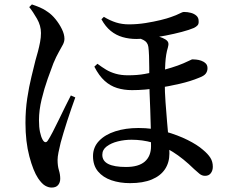

<svg xmlns="http://www.w3.org/2000/svg" viewBox="-20 -797 1040 867"><path d="M567 30Q521 30 483 17Q445 4 422.5 -23Q400 -50 400 -92Q400 -132 427 -160.5Q454 -189 500.5 -204Q547 -219 605 -219Q670 -219 726.5 -203Q783 -187 827 -165Q871 -143 896 -121Q919 -102 930 -84.5Q941 -67 941 -44Q941 -27 932 -15Q923 -3 906 -3Q892 -3 880.5 -12.5Q869 -22 857 -33Q807 -82 760.5 -111Q714 -140 668.5 -153Q623 -166 574 -166Q542 -166 512 -158.5Q482 -151 462 -136Q442 -121 442 -98Q442 -70 469 -56.5Q496 -43 549 -43Q606 -43 634 -67.5Q662 -92 662 -137Q662 -175 661 -217.5Q660 -260 658.5 -300.5Q657 -341 655.5 -377Q654 -413 654 -438Q654 -463 654 -491Q654 -519 653 -544.5Q652 -570 650 -585Q647 -607 627.5 -616.5Q608 -626 594 -630L630 -646Q647 -644 665 -640Q683 -636 699.5 -631Q716 -626 727 -619Q738 -612 740 -603.5Q742 -595 738 -582Q729 -553 726.5 -512Q724 -471 724 -428Q724 -381 727.5 -335Q731 -289 734.5 -246Q738 -203 741.5 -166.5Q745 -130 745 -104Q745 -63 725 -33Q705 -3 665.5 13.5Q626 30 567 30ZM213 50Q199 50 184 41.5Q169 33 152 8Q130 -25 112.5 -91Q95 -157 95 -242Q95 -300 103 -353Q111 -406 122 -450.5Q133 -495 140 -524Q146 -544 151.5 -565Q157 -586 161 -607Q165 -628 165 -648Q165 -681 147 -712.5Q129 -744 112 -765L124 -777Q142 -771 160 -763.5Q178 -756 196 -743Q214 -731 231 -710Q248 -689 259.5 -665.5Q271 -642 271 -622Q271 -609 264 -595.5Q257 -582 245.5 -562Q234 -542 221 -511Q211 -485 195.5 -441.5Q180 -398 168 -348.5Q156 -299 156 -254Q156 -223 160.5 -201.5Q165 -180 172 -167Q178 -156 184.5 -155Q191 -154 197 -164Q205 -176 218 -201Q231 -226 246 -257Q261 -288 275.5 -317.5Q290 -347 300 -366L320 -357Q312 -335 302.5 -307.5Q293 -280 283.5 -251Q274 -222 266.5 -196.5Q259 -171 254 -153Q248 -129 244 -108.5Q240 -88 240 -75Q240 -48 246 -28.5Q252 -9 252 10Q252 27 242.5 38.5Q233 50 213 50ZM576 -390Q540 -390 509 -399.5Q478 -409 452.5 -432Q427 -455 406 -496L420 -509Q440 -494 459 -482.5Q478 -471 502.5 -464Q527 -457 558 -457Q601 -457 633 -463Q665 -469 690 -474Q723 -482 754 -491.5Q785 -501 808 -511Q827 -519 836.5 -524Q846 -529 849 -529Q854 -529 865.5 -528Q877 -527 888.5 -523Q900 -519 908.5 -511Q917 -503 917 -489Q917 -475 909 -464.5Q901 -454 879 -446Q841 -430 791 -418.5Q741 -407 695 -400Q663 -395 634.5 -392.5Q606 -390 576 -390ZM596 -621Q563 -621 533.5 -629.5Q504 -638 480 -657.5Q456 -677 438 -710L449 -721Q477 -704 504 -695.5Q531 -687 562 -687Q600 -687 637.5 -693Q675 -699 705.5 -706.5Q736 -714 752 -720Q778 -729 791 -736Q804 -743 811 -743Q827 -743 842 -739Q857 -735 867 -726Q877 -717 877 -702Q878 -689 872 -682.5Q866 -676 856 -671Q835 -662 801 -653Q767 -644 728.5 -636.5Q690 -629 654.5 -625Q619 -621 596 -621Z"/></svg>

Font: Noto Serif HK ExtraLight SemiBold
Style: Regular
Weight: 600
Version: Version 2.002-H1;hotconv 1.1.0;makeotfexe 2.6.0